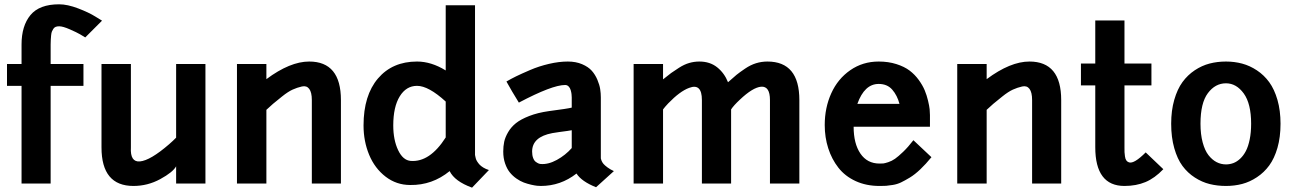

<svg xmlns="http://www.w3.org/2000/svg" viewBox="-20 -844 5962 883"><path d="M212.9 -639.2V-549.8H363.8V-449.2H212.9V0H79.1V-449.2H12.2V-549.8H79.1V-639.2Q79.1 -725.1 120.1 -774.7Q161.1 -824.2 252 -824.2Q290 -824.2 339.4 -805.4Q388.7 -786.6 418.9 -767.6L449.2 -749L372.1 -671.9Q362.8 -677.7 348.1 -686.3Q333.5 -694.8 301.3 -709Q269 -723.1 252 -723.1Q242.7 -723.1 236.1 -720.5Q229.5 -717.8 225.3 -711.4Q221.2 -705.1 218.8 -699.2Q216.3 -693.4 215.1 -681.6Q213.9 -669.9 213.6 -662.1Q213.4 -654.3 212.9 -639.2Z M582 -166Q578.1 -97.7 623.5 -101.6Q671.4 -106 757.8 -180.7Q776.9 -197.3 790 -210.9V-549.8H924.8V0H790V-79.1Q774.9 -51.8 717 -20.3Q659.2 11.2 593.8 11.2Q446.8 11.2 446.8 -166V-549.8H582Z M1205.1 0H1069.8V-549.8H1205.1V-480Q1314 -561 1401.9 -561Q1547.9 -561 1547.9 -383.8V0H1414.1V-383.8Q1414.1 -419.4 1402.1 -435.3Q1390.1 -451.2 1368.4 -446.3Q1346.7 -441.4 1325.7 -431.9Q1304.7 -422.4 1276.9 -400.1Q1249 -377.9 1235.6 -366.5Q1222.2 -355 1205.1 -338.9Z M1866.7 6.8Q1803.2 6.8 1753.4 -31.5Q1703.6 -69.8 1677.7 -132.1Q1651.9 -194.3 1651.9 -267.1Q1651.9 -405.3 1718.3 -483.2Q1784.7 -561 1897.9 -561Q1963.4 -561 2029.8 -520V-819.8H2164.6V-139.2Q2165 -138.7 2164.6 -136Q2164.1 -133.3 2165.3 -127.7Q2166.5 -122.1 2168 -115.7Q2169.4 -109.4 2174.3 -101.6Q2179.2 -93.8 2185.5 -86.9Q2191.9 -80.1 2203.1 -73.2Q2214.4 -66.4 2228.5 -62L2150.9 19Q2070.8 -10.3 2047.9 -57.1Q1967.8 8.3 1866.7 6.8ZM1868.7 -104Q1956.5 -97.2 2029.8 -211.9V-377Q1950.7 -449.2 1897.9 -449.2Q1848.1 -449.2 1818.4 -400.9Q1788.6 -352.5 1788.6 -267.1Q1788.6 -200.7 1810.8 -153.8Q1833 -106.9 1868.7 -104Z M2366.2 -372.1Q2350.1 -397.9 2335.9 -422.1Q2321.8 -446.3 2315.4 -458L2309.1 -469.2Q2330.1 -481.4 2353.5 -492.9Q2377 -504.4 2418 -522Q2459 -539.6 2504.9 -550.3Q2550.8 -561 2591.3 -561Q2628.4 -561 2657 -548.8Q2685.5 -536.6 2701.4 -518.8Q2717.3 -501 2727.3 -477.3Q2737.3 -453.6 2740.2 -434.3Q2743.2 -415 2743.2 -396V-119.1Q2743.2 -116.7 2743.4 -114.3Q2743.7 -111.8 2746.8 -104.2Q2750 -96.7 2755.6 -90.1Q2761.2 -83.5 2773.7 -74.2Q2786.1 -64.9 2803.2 -57.1L2721.2 17.1Q2654.8 -9.3 2631.3 -45.9Q2558.1 11.2 2467.3 11.2Q2460 11.2 2450 10.3Q2439.9 9.3 2422.6 5.4Q2405.3 1.5 2388.9 -4.6Q2372.6 -10.7 2355 -22.9Q2337.4 -35.2 2324.5 -51.3Q2311.5 -67.4 2303 -92Q2294.4 -116.7 2294.4 -147Q2294.4 -171.4 2298.8 -192.1Q2303.2 -212.9 2316.9 -236.3Q2330.6 -259.8 2352.8 -277.6Q2375 -295.4 2413.8 -310.5Q2452.6 -325.7 2504.4 -333Q2590.8 -344.2 2609.4 -349.1V-396Q2609.4 -403.3 2608.4 -411.6Q2607.4 -419.9 2604.5 -429.9Q2601.6 -439.9 2595 -446.5Q2588.4 -453.1 2579.1 -453.1Q2519.5 -453.1 2366.2 -372.1ZM2466.3 -89.8Q2501.5 -86.9 2541 -108.6Q2580.6 -130.4 2609.4 -163.1V-245.1Q2598.1 -242.7 2552.2 -236.8L2520.5 -231.9Q2427.2 -214.4 2427.2 -147Q2427.2 -129.9 2431.9 -117.4Q2436.5 -105 2444.1 -99.6Q2451.7 -94.2 2456.5 -92.3Q2461.4 -90.3 2466.3 -89.8Z M3029.3 0H2894V-549.8H3029.3V-479Q3055.2 -500 3066.7 -508.3Q3078.1 -516.6 3102.5 -532.2Q3127 -547.9 3149.7 -554.4Q3172.4 -561 3196.3 -561Q3245.1 -561 3278.3 -534.4Q3311.5 -507.8 3328.1 -465.8Q3353.5 -488.8 3367.4 -500Q3381.3 -511.2 3406.5 -528.3Q3431.6 -545.4 3457 -553.2Q3482.4 -561 3509.3 -561Q3656.2 -561 3656.2 -383.8V0H3521V-383.8Q3521 -448.2 3480.5 -445.3Q3441.9 -441.9 3382.3 -385.3Q3354 -358.9 3342.3 -340.8V0H3208V-383.8Q3208 -462.4 3149.4 -439.9Q3106.9 -424.3 3053.2 -368.7Q3037.6 -352.1 3029.3 -340.8Z M3772.9 -269Q3772.9 -348.6 3803 -415Q3833 -481.4 3890.4 -521.2Q3947.8 -561 4021 -561Q4065.4 -561 4102.3 -549.3Q4139.2 -537.6 4163.1 -519.5Q4187 -501.5 4205.1 -476.6Q4223.1 -451.7 4232.7 -428.7Q4242.2 -405.8 4248 -381.1Q4253.9 -356.4 4255.4 -341.6Q4256.8 -326.7 4256.8 -314.9V-261.2H3905.8Q3905.8 -183.6 3937 -137.7Q3968.3 -91.8 4024.9 -91.8Q4036.1 -91.8 4042.2 -92.3Q4048.3 -92.8 4064.9 -98.1Q4081.5 -103.5 4096.2 -113.8Q4110.8 -124 4133.8 -146Q4156.7 -168 4180.7 -199.2L4263.7 -121.1Q4237.8 -89.4 4212.6 -65.4Q4187.5 -41.5 4164.6 -27.6Q4141.6 -13.7 4123.8 -5.1Q4106 3.4 4085.7 6.6Q4065.4 9.8 4055.4 10.5Q4045.4 11.2 4029.3 11.2Q4028.3 11.2 4027.8 11.2Q4027.3 11.2 4026.4 11.2Q4025.4 11.2 4024.9 11.2Q3963.9 11.2 3915 -11.2Q3866.2 -33.7 3835.7 -72.8Q3805.2 -111.8 3789.1 -161.9Q3772.9 -211.9 3772.9 -269ZM4021 -458Q3955.6 -458 3922.9 -366.2H4116.7Q4106.4 -405.3 4083.5 -431.6Q4060.5 -458 4021 -458Z M4517.6 0H4382.3V-549.8H4517.6V-480Q4626.5 -561 4714.4 -561Q4860.4 -561 4860.4 -383.8V0H4726.6V-383.8Q4726.6 -419.4 4714.6 -435.3Q4702.6 -451.2 4680.9 -446.3Q4659.2 -441.4 4638.2 -431.9Q4617.2 -422.4 4589.4 -400.1Q4561.5 -377.9 4548.1 -366.5Q4534.7 -355 4517.6 -338.9Z M4951.2 -451.2V-551.8H5017.1V-750H5151.4V-551.8H5275.4V-451.2H5151.4V-167Q5151.4 -150.9 5151.6 -144.3Q5151.9 -137.7 5153.6 -125.2Q5155.3 -112.8 5159.9 -106.2Q5164.6 -99.6 5172.4 -97.2Q5195.8 -89.8 5249 -143.1L5330.1 -65.9Q5290.5 -24.4 5247.8 -6.6Q5205.1 11.2 5151.4 11.2Q5017.1 11.2 5017.1 -167V-451.2Z M5366.2 -274.9Q5366.2 -335.9 5380.4 -385Q5394.5 -434.1 5418.2 -466.6Q5441.9 -499 5474.6 -520.8Q5507.3 -542.5 5543 -551.8Q5578.6 -561 5618.2 -561Q5657.2 -561 5692.6 -551.5Q5728 -542 5760.7 -520.3Q5793.5 -498.5 5817.1 -466.1Q5840.8 -433.6 5855 -384.5Q5869.1 -335.4 5869.1 -274.9Q5869.1 -213.4 5855 -164.3Q5840.8 -115.2 5817.1 -83Q5793.5 -50.8 5760.7 -29.1Q5728 -7.3 5692.6 2Q5657.2 11.2 5618.2 11.2Q5578.6 11.2 5543.2 2.4Q5507.8 -6.3 5474.9 -27.6Q5441.9 -48.8 5418.2 -80.8Q5394.5 -112.8 5380.4 -162.6Q5366.2 -212.4 5366.2 -274.9ZM5733.9 -274.9Q5733.9 -367.2 5700 -414.1Q5666 -460.9 5618.2 -460.9Q5568.8 -460.9 5534.9 -415.5Q5501 -370.1 5501 -274.9Q5501 -226.6 5511 -189.2Q5521 -151.9 5537.8 -130.4Q5554.7 -108.9 5575 -98.4Q5595.2 -87.9 5618.2 -87.9Q5635.7 -87.9 5652.1 -94Q5668.5 -100.1 5683.6 -114.3Q5698.7 -128.4 5709.7 -149.4Q5720.7 -170.4 5727.3 -202.6Q5733.9 -234.9 5733.9 -274.9Z"/></svg>

Font: Junction Bold
Style: Bold
Weight: 700
Designer: Caroline Hadilaksono
Foundry: Caroline Hadilaksono
Version: Version 001.001